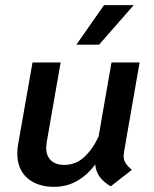

<svg xmlns="http://www.w3.org/2000/svg" viewBox="-20 -712 598 744"><path d="M459 -108Q459 -93 466 -81Q473 -69 491 -54L409 10Q379 -8 365 -28.5Q351 -49 349 -75Q321 -36 280.5 -12Q240 12 189 12Q125 12 86 -22Q47 -56 47 -118Q47 -134 50 -152L106 -470H215L161 -161Q159 -145 159 -139Q159 -108 177.5 -90.5Q196 -73 229 -73Q274 -73 307 -104Q340 -135 362 -183L412 -470H521L461 -126Q459 -112 459 -108ZM383 -692H498L364 -539H276Z"/></svg>

Font: KoHo SemiBold
Style: Italic
Weight: 600
Italic angle: -10°
Version: Version 1.000; ttfautohint (v1.6)